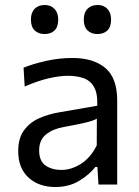

<svg xmlns="http://www.w3.org/2000/svg" viewBox="-20 -740 558 770"><path d="M202 10Q135.5 10 94.2 -28Q53 -66 53 -133.5Q53 -187.5 77.5 -219.2Q102 -251 139.2 -266.8Q176.5 -282.5 214.5 -289L370 -316Q372 -366.5 356.5 -392.2Q341 -418 313.8 -427Q286.5 -436 253 -436Q218.5 -436 175.2 -426Q132 -416 79 -393L74.5 -468.5Q111 -483.5 163.8 -495.5Q216.5 -507.5 271 -507.5Q354.5 -507.5 402.2 -467.5Q450 -427.5 450 -337V0H375L370.5 -70.5H362.5Q339.5 -40.5 298.2 -15.2Q257 10 202 10ZM226 -58.5Q266 -58.5 304.8 -83Q343.5 -107.5 368 -157L368.5 -264Q360.5 -259.5 347.2 -255Q334 -250.5 307.8 -244.8Q281.5 -239 235 -230.5Q192 -223 164.5 -200.8Q137 -178.5 137 -137Q137 -94 162.8 -76.2Q188.5 -58.5 226 -58.5ZM370.5 -603.5Q346 -603.5 331 -618Q316 -632.5 316 -661.5Q316 -689.5 331 -704.8Q346 -720 371.5 -720Q396.5 -720 411 -704.2Q425.5 -688.5 425.5 -661.5Q425.5 -632.5 410.8 -618Q396 -603.5 370.5 -603.5ZM158.5 -603.5Q134 -603.5 119 -618Q104 -632.5 104 -661.5Q104 -689.5 119 -704.8Q134 -720 159.5 -720Q184 -720 198.8 -704.2Q213.5 -688.5 213.5 -661.5Q213.5 -632.5 198.8 -618Q184 -603.5 158.5 -603.5Z"/></svg>

Font: Commissioner
Style: Regular
Weight: 400
Designer: Kostas Bartsokas
Foundry: Kostas Bartsokas
Version: Version 1.000; ttfautohint (v1.8.3)